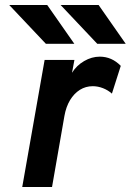

<svg xmlns="http://www.w3.org/2000/svg" viewBox="-20 -752 525 772"><path d="M69.4 0 159.4 -511H279.2L269.6 -459.4Q287.6 -488.6 318.2 -506.4Q348.8 -524.2 381.2 -524.2Q429.5 -524.2 465.6 -487.2L430 -375.6Q413.9 -389.8 393.7 -397.6Q373.5 -405.4 353 -405.4Q324.6 -405.4 301.2 -390.8Q277.8 -376.1 261.6 -349.3Q245.5 -322.5 239 -285.6L189.2 0ZM164.4 -576 17 -732H169.8L278.8 -576ZM371 -576 223.6 -732H376.4L485.4 -576Z"/></svg>

Font: Overpass
Style: Italic
Weight: 400
Italic angle: -10°
Designer: Delve Withrington, Dave Bailey, Thomas Jockin
Foundry: Delve Fonts LLC
Version: Version 4.000